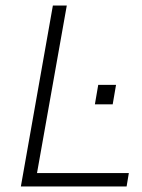

<svg xmlns="http://www.w3.org/2000/svg" viewBox="-20 -670 510 690"><path d="M435 0H55L170 -650H220L113 -48H443ZM333 -365H397L385 -295H321Z"/></svg>

Font: Overused Grotesk Light
Style: Italic
Weight: 300
Italic angle: -10°
Version: Version 0.003